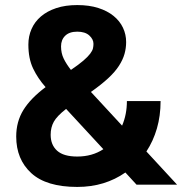

<svg xmlns="http://www.w3.org/2000/svg" viewBox="-20 -729 740 758"><path d="M285 9Q163 9 103.5 -45.5Q44 -100 44 -190Q44 -249 72.5 -295Q101 -341 160 -385Q129 -420 110.5 -459Q92 -498 92 -553Q92 -586 104.5 -614.5Q117 -643 141.5 -664Q166 -685 202 -697Q238 -709 285 -709Q332 -709 368 -697.5Q404 -686 428.5 -666Q453 -646 465.5 -619.5Q478 -593 478 -563Q478 -539 471.5 -516Q465 -493 449.5 -469Q434 -445 407 -420Q380 -395 339 -366L462 -233Q481 -277 481 -330H614Q614 -272 599.5 -222Q585 -172 558 -131L679 0H519L475 -48Q435 -20 387.5 -5.5Q340 9 285 9ZM285 -111Q344 -111 388 -140L241 -299Q205 -271 192.5 -248.5Q180 -226 180 -197Q180 -157 205.5 -134Q231 -111 285 -111ZM285 -604Q254 -604 237.5 -588Q221 -572 221 -546Q221 -519 231.5 -497.5Q242 -476 260 -453Q291 -474 309 -489.5Q327 -505 336 -517Q345 -529 347 -538Q349 -547 349 -556Q349 -574 332.5 -589Q316 -604 285 -604Z"/></svg>

Font: 
Style: 㨦
Weight: 700
Designer: A.Korolkova, Vitaly Kuzmin
Foundry: ParaType Ltd
Version: Version 2.000